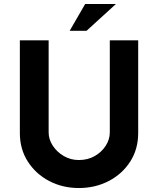

<svg xmlns="http://www.w3.org/2000/svg" viewBox="-20 -939 796 967"><path d="M225 -272Q225 -237 246 -205Q267 -173 301.5 -153Q336 -133 377 -133Q422 -133 457 -153Q492 -173 512.5 -205Q533 -237 533 -272V-736H676V-269Q676 -188 636 -125.5Q596 -63 528 -27.5Q460 8 377 8Q295 8 227.5 -27.5Q160 -63 120 -125.5Q80 -188 80 -269V-736H225ZM564 -919 416 -784H331L409 -919Z"/></svg>

Font: Josefin Sans Thin
Style: Bold
Weight: 700
Version: Version 2.000